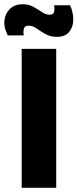

<svg xmlns="http://www.w3.org/2000/svg" viewBox="-33 -892 368 912"><path d="M70 0V-660H234V0ZM237 -717Q206 -717 182.5 -730.5Q159 -744 140.5 -757Q122 -770 103 -770Q83 -770 80 -754Q77 -738 80 -724H4Q-16 -762 -12 -795.5Q-8 -829 15 -850.5Q38 -872 74 -872Q104 -872 126 -859.5Q148 -847 166.5 -834.5Q185 -822 202 -822Q222 -822 224.5 -837.5Q227 -853 224 -867H300Q316 -831 315 -796.5Q314 -762 295 -739.5Q276 -717 237 -717Z"/></svg>

Font: Bricolage Grotesque 10pt ExtraBold
Style: Regular
Weight: 800
Designer: Mathieu Triay
Foundry: Atelier Triay
Version: Version 1.000; ttfautohint (v1.8.4.7-5d5b);gftools[0.9.32]